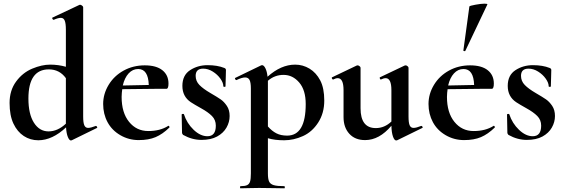

<svg xmlns="http://www.w3.org/2000/svg" viewBox="-20 -751 3077 1046"><path d="M246.1 -373Q134.8 -373 134.8 -213.9Q134.8 -129.9 164.8 -82.5Q194.8 -35.2 244.4 -35.2Q293.9 -35.2 338.9 -77.1V-325.2Q304.2 -373 246.1 -373ZM502.9 -64.9Q505.9 -64.9 508.5 -60.1Q511.2 -55.2 508.8 -54.2L371.1 13.2L366.2 14.2Q357.4 14.2 349.6 -4.9Q341.8 -23.9 339.8 -57.1Q265.6 12.7 189 13.2Q145 13.2 109.6 -10Q74.2 -33.2 53.2 -77.6Q32.2 -122.1 32.2 -190.2Q32.2 -258.3 67.6 -306.6Q103 -355 155.5 -377Q208 -398.9 253.2 -398.9Q298.3 -398.9 338.9 -387.2V-588.9Q338.9 -624 332.5 -638.9Q326.2 -653.8 311.5 -653.8Q296.9 -653.8 272.9 -643.1H272Q268.1 -643.1 265.6 -648.4Q263.2 -653.8 265.1 -654.8L412.1 -724.1L416 -725.1Q420.9 -725.1 427 -720.5Q433.1 -715.8 433.1 -711.9V-116.2Q433.1 -82 439.5 -68.1Q445.8 -54.2 460 -54.2Q474.1 -54.2 502 -64.9Z M732.9 -375Q702.6 -375 680.7 -351.1Q658.7 -327.1 648.9 -285.2L790.5 -288.1Q787.6 -375 732.9 -375ZM897.9 -295.9Q897.9 -267.1 886.7 -267.1H825.7L646 -265.1Q643.1 -246.1 642.6 -223.1Q642.6 -137.2 683.1 -87.2Q723.6 -37.1 787.8 -37.1Q852.1 -37.1 896 -64.9L897.9 -65.9Q899.9 -65.9 902.3 -62Q904.8 -58.1 902.8 -56.2Q865.7 -20 827.6 -3.9Q789.6 12.2 735.6 12.2Q681.6 12.2 635.7 -14.4Q589.8 -41 565.9 -85.4Q542 -129.9 542 -184.6Q542 -239.3 571.8 -288.6Q601.6 -337.9 653.6 -366.5Q705.6 -395 768.6 -395Q831.5 -395 864.7 -368.4Q897.9 -341.8 897.9 -295.9Z M1109.9 -8.8Q1155.8 -8.8 1155.8 -66.4Q1155.8 -97.7 1134.8 -118.9Q1113.8 -140.1 1075.7 -161.1Q1037.1 -182.6 1019.5 -194.3Q973.6 -225.1 973.6 -283.2Q973.6 -341.3 1015.6 -368.7Q1057.6 -396 1110.8 -396Q1164.1 -396 1201.7 -380.9Q1210.4 -377.9 1210.9 -370.1Q1210.9 -345.2 1210 -331.1L1208.5 -280.8Q1208.5 -277.8 1202.6 -277.8Q1196.8 -277.8 1196.8 -280.8Q1196.8 -299.8 1180.7 -322.5Q1164.6 -345.2 1139.2 -361.1Q1113.8 -377 1086.9 -377Q1045.9 -377 1045.9 -337.9Q1045.9 -309.1 1066.4 -288.1Q1086.9 -267.1 1125.5 -244.6Q1164.1 -222.2 1182.4 -209.5Q1200.7 -196.8 1215.8 -174.3Q1231 -151.9 1231 -118.9Q1231 -85.9 1213.9 -55.9Q1196.8 -25.9 1162.8 -7.3Q1128.9 11.2 1077.6 11.2Q1026.4 11.2 977.5 -16.1Q971.7 -22 971.7 -27.8L969.7 -127Q969.7 -129.9 975.3 -130.4Q981 -130.9 981.9 -128.9Q998 -79.1 1034.9 -43.9Q1071.8 -8.8 1109.9 -8.8Z M1544.4 -12.2Q1645.5 -12.2 1645.5 -184.1Q1645.5 -260.3 1610.1 -301.5Q1574.7 -342.8 1525.6 -343Q1476.6 -343.3 1439.5 -311V-62Q1461.4 -37.1 1485.6 -24.7Q1509.8 -12.2 1544.4 -12.2ZM1439.5 193.8Q1439.5 223.6 1446 237.8Q1452.6 252 1471.2 257.6Q1489.7 263.2 1528.8 263.2Q1531.7 263.2 1531.7 269Q1531.7 274.9 1528.8 274.9Q1491.7 274.9 1470.7 273.9L1391.6 272.9L1332.5 273.9Q1317.4 274.9 1290.5 274.9Q1287.6 274.9 1287.6 269Q1287.6 263.2 1290.5 263.2Q1314.5 263.2 1326.2 257.6Q1337.9 252 1342.3 238Q1346.7 224.1 1346.7 193.8V-269Q1346.7 -301.3 1339.6 -315.2Q1332.5 -329.1 1315.4 -329.1Q1298.3 -329.1 1268.6 -314.9H1266.6Q1263.7 -314.9 1261.2 -320.1Q1258.8 -325.2 1260.7 -326.2L1402.8 -395Q1404.8 -396 1407.7 -396Q1417.5 -396 1426 -378.9Q1434.6 -361.8 1437.5 -333Q1510.7 -398.9 1587.9 -398.9Q1629.9 -398.9 1666.3 -377Q1702.6 -355 1724.6 -313Q1746.6 -271 1746.6 -202.9Q1746.6 -134.8 1713.6 -83.5Q1680.7 -32.2 1630.1 -9.5Q1579.6 13.2 1528.1 13.2Q1476.6 13.2 1439.5 2Z M2027.3 -53.2Q2074.7 -53.2 2112.3 -88.9V-259.8Q2112.3 -324.7 2081.5 -325.2Q2070.3 -325.2 2055.2 -317.9H2054.2Q2051.3 -317.9 2049.3 -323.5Q2047.4 -329.1 2050.3 -330.1L2184.6 -394Q2186.5 -395 2190.4 -395Q2194.3 -395 2200 -390.6Q2205.6 -386.2 2205.6 -381.8V-116.2Q2205.6 -82 2211.9 -68.1Q2218.3 -54.2 2232.9 -54.2Q2247.6 -54.2 2274.4 -64.9H2276.4Q2279.3 -64.9 2281.7 -60.1Q2284.2 -55.2 2281.2 -54.2L2143.6 13.2Q2141.6 14.2 2138.2 14.2Q2128.4 14.2 2120.8 -7.3Q2113.3 -28.8 2112.3 -65.9Q2046.4 12.2 1969.2 12.2Q1914.1 12.2 1882.8 -22.5Q1851.6 -57.1 1851.6 -112.8V-259.8Q1851.6 -324.7 1820.3 -325.2Q1809.1 -325.2 1795.4 -317.9H1794.4Q1790.5 -317.9 1788.3 -323.5Q1786.1 -329.1 1789.6 -330.1L1923.3 -394L1928.2 -395Q1933.1 -395 1938.7 -390.6Q1944.3 -386.2 1944.3 -381.8V-161.1Q1944.3 -53.2 2027.3 -53.2Z M2505.4 -375Q2475.1 -375 2453.1 -351.1Q2431.2 -327.1 2421.4 -285.2L2563 -288.1Q2560.1 -375 2505.4 -375ZM2670.4 -295.9Q2670.4 -267.1 2659.2 -267.1H2598.1L2418.5 -265.1Q2415.5 -246.1 2415 -223.1Q2415 -137.2 2455.6 -87.2Q2496.1 -37.1 2560.3 -37.1Q2624.5 -37.1 2668.5 -64.9L2670.4 -65.9Q2672.4 -65.9 2674.8 -62Q2677.2 -58.1 2675.3 -56.2Q2638.2 -20 2600.1 -3.9Q2562 12.2 2508.1 12.2Q2454.1 12.2 2408.2 -14.4Q2362.3 -41 2338.4 -85.4Q2314.5 -129.9 2314.5 -184.6Q2314.5 -239.3 2344.2 -288.6Q2374 -337.9 2426 -366.5Q2478 -395 2541 -395Q2604 -395 2637.2 -368.4Q2670.4 -341.8 2670.4 -295.9ZM2504.4 -476.1 2537.1 -715.8Q2539.1 -719.7 2570.1 -725.3Q2601.1 -731 2618.7 -731Q2636.2 -731 2635.3 -727.1L2515.1 -474.1Q2515.1 -472.2 2511.7 -472.2Q2508.3 -472.2 2505.9 -473.6Q2503.4 -475.1 2504.4 -476.1Z M2882.3 -8.8Q2928.2 -8.8 2928.2 -66.4Q2928.2 -97.7 2907.2 -118.9Q2886.2 -140.1 2848.1 -161.1Q2809.6 -182.6 2792 -194.3Q2746.1 -225.1 2746.1 -283.2Q2746.1 -341.3 2788.1 -368.7Q2830.1 -396 2883.3 -396Q2936.5 -396 2974.1 -380.9Q2982.9 -377.9 2983.4 -370.1Q2983.4 -345.2 2982.4 -331.1L2981 -280.8Q2981 -277.8 2975.1 -277.8Q2969.2 -277.8 2969.2 -280.8Q2969.2 -299.8 2953.1 -322.5Q2937 -345.2 2911.6 -361.1Q2886.2 -377 2859.4 -377Q2818.4 -377 2818.4 -337.9Q2818.4 -309.1 2838.9 -288.1Q2859.4 -267.1 2897.9 -244.6Q2936.5 -222.2 2954.8 -209.5Q2973.1 -196.8 2988.3 -174.3Q3003.4 -151.9 3003.4 -118.9Q3003.4 -85.9 2986.3 -55.9Q2969.2 -25.9 2935.3 -7.3Q2901.4 11.2 2850.1 11.2Q2798.8 11.2 2750 -16.1Q2744.1 -22 2744.1 -27.8L2742.2 -127Q2742.2 -129.9 2747.8 -130.4Q2753.4 -130.9 2754.4 -128.9Q2770.5 -79.1 2807.4 -43.9Q2844.2 -8.8 2882.3 -8.8Z"/></svg>

Font: Cormorant-Bold
Style: Bold
Weight: 700
Designer: Christian Thalmann (Catharsis Fonts)
Version: Version 3.000